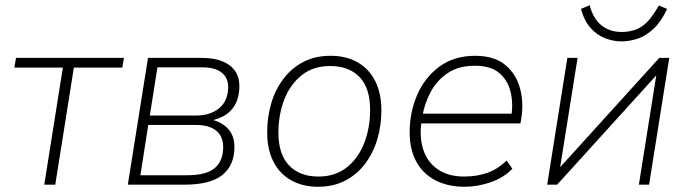

<svg xmlns="http://www.w3.org/2000/svg" viewBox="-20 -705 2625 733"><path d="M149 0 220 -447H35L41 -484H453L447 -447H262L191 0Z M468 0 545 -484H750Q797 -484 829 -471Q861 -458 877.5 -434Q894 -410 894 -376Q894 -335 877.5 -305.5Q861 -276 830 -260Q799 -244 755 -240L757 -251Q806 -251 840.5 -223Q875 -195 875 -144Q875 -74 829 -37Q783 0 685 0ZM516 -36H695Q768 -36 800 -63.5Q832 -91 832 -143Q832 -185 805 -206.5Q778 -228 728 -228H546ZM552 -264H728Q784 -264 817.5 -292.5Q851 -321 851 -373Q851 -409 825.5 -428.5Q800 -448 752 -448H581Z M1194 8Q1135 8 1091 -17Q1047 -42 1023.5 -88.5Q1000 -135 1000 -200Q1000 -258 1015.5 -310.5Q1031 -363 1062 -404Q1093 -445 1138 -468.5Q1183 -492 1242 -492Q1302 -492 1345.5 -467Q1389 -442 1412.5 -395.5Q1436 -349 1436 -284Q1436 -226 1420.5 -173.5Q1405 -121 1374 -80Q1343 -39 1298 -15.5Q1253 8 1194 8ZM1196 -31Q1260 -31 1304 -66Q1348 -101 1370.5 -159Q1393 -217 1393 -286Q1393 -369 1352.5 -411Q1312 -453 1240 -453Q1176 -453 1132 -418Q1088 -383 1065.5 -325.5Q1043 -268 1043 -198Q1043 -116 1083.5 -73.5Q1124 -31 1196 -31Z M1754 8Q1689 8 1641.5 -17Q1594 -42 1569 -88.5Q1544 -135 1544 -200Q1544 -277 1573 -343.5Q1602 -410 1658 -451Q1714 -492 1794 -492Q1867 -492 1909 -457Q1951 -422 1965.5 -367Q1980 -312 1970 -252L1967 -234H1573L1579 -271H1951L1932 -259Q1940 -313 1928.5 -357Q1917 -401 1884.5 -427.5Q1852 -454 1793 -454Q1730 -454 1688.5 -425.5Q1647 -397 1624 -353.5Q1601 -310 1593 -264L1590 -246Q1580 -182 1596 -133.5Q1612 -85 1652 -58Q1692 -31 1752 -31Q1800 -31 1840 -45Q1880 -59 1914 -92L1936 -61Q1904 -27 1854 -9.5Q1804 8 1754 8Z M2069 0 2146 -484H2185L2113 -32H2087L2497 -484H2535L2458 0H2419L2491 -452H2517L2107 0ZM2352 -547Q2321 -547 2290 -559Q2259 -571 2234.5 -598.5Q2210 -626 2198 -671L2231 -685Q2245 -633 2276.5 -608Q2308 -583 2353 -583Q2399 -583 2431 -604.5Q2463 -626 2495 -684L2527 -671Q2504 -622 2475 -595Q2446 -568 2415 -557.5Q2384 -547 2352 -547Z"/></svg>

Font: Nunito Sans 12pt ExtraLight
Style: Italic
Weight: 200
Italic angle: -9°
Designer: Vernon Adams
Foundry: Vernon Adams
Version: Version 3.101;gftools[0.9.27]